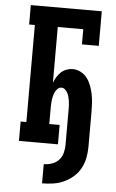

<svg xmlns="http://www.w3.org/2000/svg" viewBox="-62 -777 624 1035"><g transform="rotate(5 250.0 -259.0)"><path d="M206 217V113Q228 113 250 105.5Q272 98 287 82Q302 66 308 44Q314 22 314 0V-192Q314 -204 313.5 -215Q313 -226 311.5 -237Q310 -248 307 -259Q304 -270 299 -280Q294 -290 285.5 -298Q277 -306 265 -306Q254 -306 245.5 -298Q237 -290 232 -280Q227 -270 224 -259Q221 -248 219.5 -237Q218 -226 217.5 -215Q217 -204 217 -192V-105H273V0H62V-105H93V-630H62V-735H446V-548H355V-630H217V-328Q223 -344 232 -359Q241 -374 253.5 -386Q266 -398 283 -404.5Q300 -411 317 -411Q341 -411 362 -399.5Q383 -388 396.5 -369.5Q410 -351 418 -329Q426 -307 430.5 -284.5Q435 -262 436.5 -238.5Q438 -215 438 -192V0Q438 30 432 60Q426 90 411.5 116.5Q397 143 374 163Q351 183 323.5 195.5Q296 208 266 212.5Q236 217 206 217Z"/></g></svg>

Font: Iosevka Slab Extrabold
Style: Regular
Weight: 800
Monospace: yes
Designer: Belleve Invis
Foundry: Belleve Invis
Version: Version 11.1.1; ttfautohint (v1.8.3)